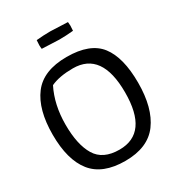

<svg xmlns="http://www.w3.org/2000/svg" viewBox="-211 -1025 1069 1165"><g transform="rotate(-30 323.5 -442.5)"><path d="M327 -65Q529 -65 529 -349.5Q529 -634 327 -634Q232 -634 172 -606Q118 -499 118 -359.5Q118 -220 164.5 -142.5Q211 -65 327 -65ZM20 -346Q20 -522 92.5 -617.5Q165 -713 328.5 -713Q492 -713 559.5 -625.5Q627 -538 627 -361Q627 -184 554.5 -86Q482 12 323.5 12Q165 12 92.5 -79Q20 -170 20 -346ZM442 -892Q444 -876 444 -866L442 -831Q390 -826 344 -826L223 -831Q221 -845 221 -857L223 -892Q275 -897 321 -897Z"/></g></svg>

Font: Inika
Style: Regular
Weight: 400
Designer: Constanza Artigas Preller
Foundry: Constanza Artigas Preller
Version: Version 1.001